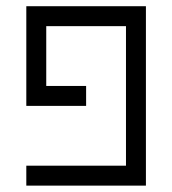

<svg xmlns="http://www.w3.org/2000/svg" viewBox="-20 -582 540 602"><path d="M250 -250V-312.5H125V-500H375V-62.5H62.5V0H437.5V-562.5H62.5V-250Z"/></svg>

Font: BFUnifontExMono
Style: Regular
Weight: 500
Version: Version 15.0.06